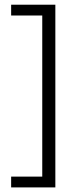

<svg xmlns="http://www.w3.org/2000/svg" viewBox="-20 -696 342 836"><path d="M221 120H28.5V73H164V-628.5H28.5V-675.5H221Z"/></svg>

Font: Anek Gujarati Medium Light
Style: Regular
Weight: 300
Version: Version 1.003